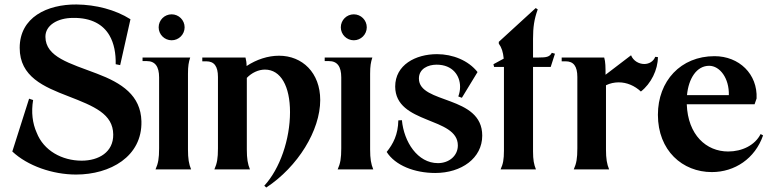

<svg xmlns="http://www.w3.org/2000/svg" viewBox="-20 -757 3450 858"><path d="M35 -80C103 -16 215 23 320 23C472 23 616 -57 612 -215C609 -331 524 -386 413 -428C292 -474 184 -502 183 -592C182 -643 236 -677 307 -677C389 -678 441 -647 469 -599C490 -563 498 -518 497 -470L517 -466L563 -671C495 -714 408 -736 322 -737C191 -738 68 -680 68 -543C68 -414 176 -369 285 -327C401 -282 485 -248 486 -156C487 -77 421 -39 345 -39C257 -39 175 -84 144 -164C125 -206 119 -256 128 -310L110 -316Z M675 0H834C824 -24 820 -48 820 -89V-427C820 -462 823 -479 830 -500H617V-484H636C673 -484 691 -460 691 -411V-94C691 -49 687 -27 675 0ZM747 -577C779 -577 805 -603 805 -635C805 -667 779 -693 747 -693C715 -693 689 -667 689 -635C689 -603 715 -577 747 -577Z M1161 73 1170 81C1311 -12 1411 -174 1411 -310C1411 -432 1331 -508 1227 -508C1177 -508 1126 -491 1082 -462C1082 -476 1080 -489 1077 -500H884V-483H902C937 -483 954 -461 954 -413V-94C954 -49 950 -27 938 0H1097C1087 -24 1083 -48 1083 -89V-409C1105 -432 1135 -446 1164 -446C1235 -446 1276 -371 1276 -256C1276 -134 1231 -3 1161 73Z M1489 0H1648C1638 -24 1634 -48 1634 -89V-427C1634 -462 1637 -479 1644 -500H1431V-484H1450C1487 -484 1505 -460 1505 -411V-94C1505 -49 1501 -27 1489 0ZM1561 -577C1593 -577 1619 -603 1619 -635C1619 -667 1593 -693 1561 -693C1529 -693 1503 -667 1503 -635C1503 -603 1529 -577 1561 -577Z M1925 16C2042 16 2135 -50 2135 -151C2135 -333 1852 -291 1852 -406C1852 -450 1893 -468 1931 -468C2003 -468 2036 -419 2036 -369C2036 -354 2033 -339 2028 -326L2044 -320L2114 -435C2073 -487 2003 -515 1933 -515C1837 -515 1746 -467 1746 -370C1747 -200 2026 -236 2026 -107C2026 -61 1987 -28 1937 -28C1846 -28 1785 -123 1776 -220L1760 -219C1759 -156 1737 -114 1708 -78C1746 -18 1832 16 1925 16Z M2217 0H2375C2366 -22 2362 -43 2362 -80V-458H2441L2460 -517L2446 -521C2436 -503 2423 -500 2387 -500H2362V-584C2362 -635 2367 -671 2383 -715L2374 -721L2209 -570V-562C2222 -544 2228 -525 2231 -495L2185 -470L2188 -458H2232V-84C2232 -44 2228 -24 2217 0Z M2544 0H2702C2692 -24 2688 -48 2688 -89V-376C2706 -385 2726 -389 2745 -389C2781 -389 2816 -374 2844 -348C2889 -383 2920 -445 2920 -502L2908 -503C2900 -482 2880 -471 2859 -471C2835 -471 2810 -485 2800 -510L2686 -423C2686 -455 2686 -481 2680 -500H2490V-483H2508C2543 -483 2560 -461 2560 -413V-94C2560 -49 2556 -27 2544 0Z M3161 12C3263 12 3354 -48 3390 -152L3379 -158C3354 -108 3296 -80 3234 -80C3136 -80 3054 -154 3049 -291H3352L3361 -317C3366 -426 3283 -506 3173 -506C3022 -506 2920 -395 2920 -244C2920 -84 3030 12 3161 12ZM3050 -332C3057 -406 3093 -463 3149 -463C3197 -463 3239 -407 3237 -332Z"/></svg>

Font: Sinistre
Style: Bold
Weight: 700
Designer: Jules Durand
Foundry: Collletttivo
Version: Version 69.420;Glyphs 3.2 (3217)